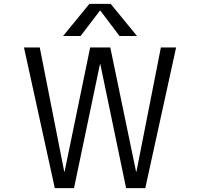

<svg xmlns="http://www.w3.org/2000/svg" viewBox="-20 -977 1040 997"><path d="M815.4 -730.5H894.5L734.4 0H634.8L501 -643.6H499L364.3 0H264.6L104.5 -730.5H186.5L313.5 -85.9H315.4L448.2 -730.5H552.7L686.5 -85.9H688.5ZM691.4 -790H600.6L501 -921.9H499L398.4 -790H307.6L444.3 -957H554.7Z"/></svg>

Font: GenEi Gothic M SemiLight
Style: Regular
Weight: 350
Designer: o_tamon (Modified); [Source Han Sans]
Ryoko NISHIZUKA  (kana & ideographs); Paul D. Hunt (Latin, Greek & Cyrillic); Wenl
Version: Version 1.1a;Original Version 1.004